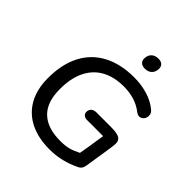

<svg xmlns="http://www.w3.org/2000/svg" viewBox="-232 -1026 1192 1192"><g transform="rotate(45 364.5 -429.5)"><path d="M73.9 -297.8Q73.9 -419.4 118.5 -505Q163.2 -590.6 247.9 -634.9Q332.5 -679.3 449.9 -679.3Q513.3 -679.3 568.3 -662.5Q623.4 -645.7 661.9 -614.4Q685 -597.8 683.4 -571.9Q681.7 -546.1 661.3 -533.8Q640.9 -521.6 617 -538.6Q581.9 -566.5 539 -580.2Q496.1 -593.8 444.4 -593.8Q359.8 -593.8 299.3 -560.6Q238.8 -527.4 206.7 -462.1Q174.6 -396.9 174.6 -300.9Q174.6 -186.9 233 -131Q291.5 -75 404.8 -75Q448.1 -75 478.9 -83.4Q509.6 -91.8 544.1 -110Q554.2 -114.4 564 -118.4L536.6 -72.3Q547.6 -134.7 554.3 -175.6Q561.1 -216.5 567.7 -262.6L571.1 -284.6Q560.8 -284.2 551 -284.4Q541.1 -284.6 525.7 -284.6Q502.2 -284.6 482 -284.9Q461.9 -285.2 433.1 -284.6Q413.7 -283.9 402.4 -293.2Q391.1 -302.4 391.1 -317.3Q391.1 -336.7 403.5 -348.1Q416 -359.4 437.7 -359.4H558.5Q575.4 -359.4 585.7 -358.8Q625 -356.6 640.8 -346.4Q656.7 -336.1 659.2 -318.2Q661.7 -300.3 655.2 -261.4L627.2 -82.2Q624.3 -63.8 615.8 -53.1Q607.3 -42.3 591.5 -36.1Q549 -15.3 499.4 -3Q449.7 9.3 392.8 9.3Q294.5 9.3 222.9 -26.3Q151.4 -61.9 112.6 -130.6Q73.9 -199.3 73.9 -297.8ZM410.7 -805.4Q410.7 -834.3 427.8 -851.1Q444.8 -867.8 474.3 -867.8Q496.2 -867.8 508.7 -857.2Q521.2 -846.5 521.2 -826.6Q521.2 -797.5 504.1 -780.6Q487.1 -763.7 457.6 -763.7Q435.7 -763.7 423.2 -774.7Q410.7 -785.6 410.7 -805.4Z"/></g></svg>

Font: SN Pro Thin
Style: Italic
Weight: 200
Italic angle: -9°
Designer: Tobias Whetton
Foundry: Supernotes
Version: Version 1.003;Glyphs 3.3 (3324)